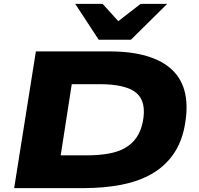

<svg xmlns="http://www.w3.org/2000/svg" viewBox="-20 -970 1025 990"><path d="M53 0 165 -705H542Q770 -705 870 -607.5Q970 -510 931 -314Q914 -230 870.5 -170Q827 -110 761 -72.5Q695 -35 606.5 -17.5Q518 0 409 0ZM293 -169H425Q490 -169 540 -178Q590 -187 625.5 -207.5Q661 -228 683.5 -260.5Q706 -293 716 -340Q737 -444 684 -490Q631 -536 492 -536H350ZM489 -765 368 -950H509L590 -861L705 -950H842L655 -765Z"/></svg>

Font: Nunito Sans 10pt Expanded Black
Style: Italic
Weight: 900
Width: 7
Italic angle: -9°
Designer: Vernon Adams
Foundry: Vernon Adams
Version: Version 3.101;gftools[0.9.27]